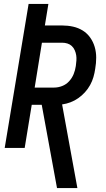

<svg xmlns="http://www.w3.org/2000/svg" viewBox="-20 -755 540 980"><path d="M271 205 193 -220H142L106 0H4L126 -735H227L209 -625H297Q326 -625 353 -619Q380 -613 402.5 -599Q425 -585 440.5 -563Q456 -541 463.5 -515Q471 -489 471 -461Q471 -433 466 -404Q463 -383 457 -362Q451 -341 440 -321Q429 -301 413.5 -284Q398 -267 379.5 -254Q361 -241 340 -233Q319 -225 297 -222L375 205ZM157 -308H256Q277 -308 297.5 -316Q318 -324 333 -340.5Q348 -357 356 -377Q364 -397 367 -418Q369 -432 370 -446Q371 -460 369 -473Q367 -486 361.5 -498.5Q356 -511 346.5 -520Q337 -529 324 -533Q311 -537 297 -537H194Z"/></svg>

Font: Iosevka Curly Semibold Oblique
Style: Regular
Weight: 600
Italic angle: -9°
Monospace: yes
Designer: Belleve Invis
Foundry: Belleve Invis
Version: Version 11.1.0; ttfautohint (v1.8.3)